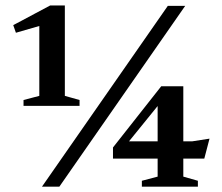

<svg xmlns="http://www.w3.org/2000/svg" viewBox="-20 -698 831 718"><path d="M127 -339.5V-646.5L150 -607.5L39.5 -575.5L29.5 -604L167.5 -677.5H222.5V-339.5L277.5 -324V-302H68V-324ZM137 0 607.5 -676H672.5L202 0ZM569.5 -324 595 -333 443 -145.5 436.5 -169.5H699L763.5 -179.5L744 -105H402.5V-146.5L583 -375.5H665.5V-37.5L720 -22V0H510.5V-22L569.5 -37.5Z"/></svg>

Font: Newsreader 16pt 16pt SemiBold
Style: Regular
Weight: 600
Version: Version 1.003